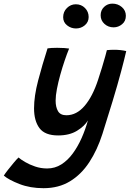

<svg xmlns="http://www.w3.org/2000/svg" viewBox="-138 -748 698 1032"><path d="M96 263.5Q24 263.5 -33.2 241.2Q-90.5 219 -117.5 196Q-110.5 184.5 -95.2 165Q-80 145.5 -64.2 126.8Q-48.5 108 -38.5 98.5Q-26.5 109 -3.2 122.8Q20 136.5 50.8 147Q81.5 157.5 115.5 157.5Q157.5 157.5 192 135.5Q226.5 113.5 253.5 76.5Q280.5 39.5 300.8 -6.2Q321 -52 334.5 -100.5Q316.5 -70 275.8 -45Q235 -20 174.5 -20Q103.5 -20 74.2 -59.2Q45 -98.5 45 -165.5Q45 -231.5 67 -315.2Q89 -399 117.5 -488Q125 -489.5 139.2 -490.2Q153.5 -491 169 -491Q189 -491 207.8 -489.8Q226.5 -488.5 233.5 -487Q222 -459 209.5 -422.2Q197 -385.5 186 -346Q175 -306.5 168 -270.2Q161 -234 161 -207Q161 -172.5 173.8 -150.5Q186.5 -128.5 219 -128.5Q273.5 -128.5 316.8 -179Q360 -229.5 389.5 -320Q399.5 -349.5 410 -384.5Q420.5 -419.5 428 -446.2Q435.5 -473 436.5 -478.5Q456.5 -480.5 475 -480.5Q510.5 -480.5 540.5 -473.5Q530 -427.5 513 -364Q494 -292.5 467 -203.5Q440 -114.5 412.5 -28Q385 58 342 123.8Q299 189.5 238.2 226.5Q177.5 263.5 96 263.5ZM472.5 -601Q444 -601 423.5 -619.5Q403 -638 403 -666Q403 -693 421.5 -710.8Q440 -728.5 466 -728.5Q495.5 -728.5 517 -710Q538.5 -691.5 538.5 -663Q538.5 -634.5 518.2 -617.8Q498 -601 472.5 -601ZM270.5 -595Q243.5 -595 222.5 -611.8Q201.5 -628.5 201.5 -655.5Q201.5 -685 221.8 -705Q242 -725 269.5 -725Q299 -725 318.8 -705Q338.5 -685 338.5 -656.5Q338.5 -629.5 318 -612.2Q297.5 -595 270.5 -595Z"/></svg>

Font: Grandstander Medium
Style: Italic
Weight: 500
Italic angle: -15°
Designer: Tyler Finck
Foundry: Etcetera Type Co
Version: Version 1.200; ttfautohint (v1.8.3)